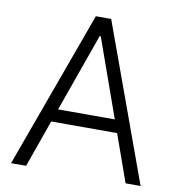

<svg xmlns="http://www.w3.org/2000/svg" viewBox="-81 -802 819 876"><g transform="rotate(10 328.0 -363.5)"><path d="M97.7 0H28.1L292.6 -727.3H363.6L628.2 0H558.6L480.8 -219.1H175.4ZM196.7 -278.8H459.5L330.6 -641H325.6Z"/></g></svg>

Font: Inter Zeller Light
Style: Regular
Weight: 300
Designer: Rasmus Andersson; Joe Bland
Foundry: zeller
Version: Version 3.015;git-dec3a8cb1